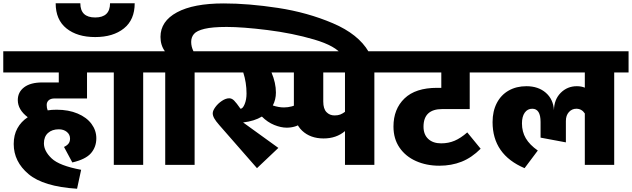

<svg xmlns="http://www.w3.org/2000/svg" viewBox="-40 -1010 3870 1176"><path d="M246 -367Q246 -349 252 -334Q276 -338 307 -338Q380 -338 435.5 -314.5Q491 -291 520.5 -251Q550 -211 550 -163Q550 -110 517.5 -72Q485 -34 403 -15L352 -110Q371 -119 380 -131Q389 -143 389 -161Q389 -186 369.5 -202Q350 -218 320 -218Q279 -218 254 -195.5Q229 -173 229 -132Q229 -85 276 -40Q323 5 457 30L432 146Q226 133 135 56.5Q44 -20 44 -128Q44 -183 66.5 -224Q89 -265 130 -292Q69 -338 69 -397Q69 -446 108 -475.5Q147 -505 219 -505H320V-566H-20V-696H610V-566H493V-407H295Q271 -407 258.5 -396Q246 -385 246 -367Z M925 -566H837V0H657V-566H570V-696H925ZM301 -990H452Q452 -903 543 -903Q634 -903 634 -990H785Q785 -889 719 -836Q653 -783 543 -783Q433 -783 367 -836Q301 -889 301 -990Z M2218 -693 2057 -671Q2017 -729 1884 -768Q1751 -807 1598 -826Q1445 -845 1348 -845Q1261 -845 1213 -833.5Q1165 -822 1148 -802Q1131 -782 1131 -753Q1131 -724 1145 -696H1250V-566H1152V0H972V-566H885V-696H970Q943 -733 943 -784Q943 -880 1044 -934.5Q1145 -989 1330 -989Q1482 -989 1662.5 -961.5Q1843 -934 1999 -867.5Q2155 -801 2218 -693Z M1564 -296Q1518 -268 1449 -260L1665 -104L1534 20L1303 -244Q1281 -269 1272 -285.5Q1263 -302 1263 -316Q1263 -332 1279 -354Q1295 -376 1319 -392Q1343 -408 1364 -408Q1380 -408 1394 -394Q1408 -380 1433 -344Q1447 -344 1458.5 -372Q1470 -400 1470 -437Q1470 -504 1450 -566H1205V-696H1783V-566H1623Q1650 -502 1650 -443Q1650 -400 1631 -364Q1667 -352 1699 -352Q1724 -352 1747.5 -358.5Q1771 -365 1796 -381L1806 -257Q1792 -243 1767.5 -235.5Q1743 -228 1716 -228Q1681 -228 1640 -244.5Q1599 -261 1564 -296Z M2341 -566H2253V0H2073V-207Q2020 -162 1942 -162Q1861 -162 1810.5 -209.5Q1760 -257 1760 -348V-566H1685V-696H2341ZM2073 -325V-566H1940V-388Q1940 -344 1959.5 -323.5Q1979 -303 2009 -303Q2030 -303 2044 -308.5Q2058 -314 2073 -325Z M2554 -234Q2554 -186 2583 -159Q2612 -132 2662 -132Q2707 -132 2744.5 -148Q2782 -164 2822 -199L2904 -99Q2849 -44 2787 -19.5Q2725 5 2651 5Q2572 5 2508 -23.5Q2444 -52 2407 -106Q2370 -160 2370 -235Q2370 -342 2437.5 -407Q2505 -472 2637 -472H2663V-566H2301V-696H2941V-566H2837V-342H2669Q2554 -342 2554 -234Z M3810 -566H3722V0H3542V-315Q3523 -344 3490 -344Q3463 -344 3444.5 -323.5Q3426 -303 3426 -269V-138L3271 -167V-263Q3271 -344 3220 -344Q3191 -344 3174 -320Q3157 -296 3157 -254Q3157 -203 3180.5 -163Q3204 -123 3254 -88L3173 20Q2977 -63 2977 -262Q2977 -329 3003 -379Q3029 -429 3076 -455.5Q3123 -482 3184 -482Q3257 -482 3303 -442Q3349 -402 3353 -335Q3354 -401 3394.5 -441.5Q3435 -482 3493 -482Q3521 -482 3542 -473V-566H2901V-696H3810Z"/></svg>

Font: FiraGO Heavy
Style: Regular
Weight: 900
Designer: bBox Type
Foundry: bBox Type GmbH
Version: Version 1.001